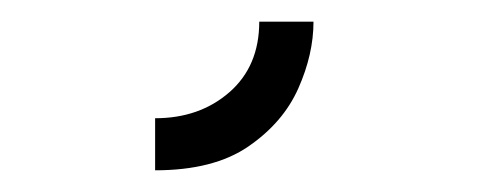

<svg xmlns="http://www.w3.org/2000/svg" viewBox="-20 -143 444 177"><path d="M123 14V-34Q164 -34 191.5 -58Q219 -82 219 -123H269Q269 -93 255 -61.5Q241 -30 209 -8Q177 14 123 14Z"/></svg>

Font: Stick No Bills Light
Style: Regular
Weight: 300
Version: Version 2.000